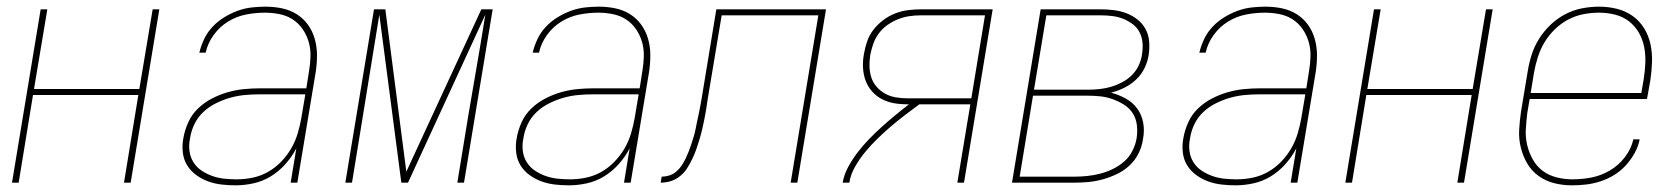

<svg xmlns="http://www.w3.org/2000/svg" viewBox="-20 -548 5040 576"><path d="M16 0 102 -520H122L82 -281H398L438 -520H458L372 0H352L395 -263H79L36 0Z M687 8Q665 8 644 5.5Q623 3 604 -4Q585 -11 568.5 -23Q552 -35 541.5 -52Q531 -69 528.5 -90.5Q526 -112 530 -133Q534 -157 544.5 -180.5Q555 -204 573.5 -222Q592 -240 615 -252Q638 -264 662 -271Q686 -278 710.5 -280.5Q735 -283 759 -283H899L907 -334Q911 -357 911.5 -379.5Q912 -402 906 -422.5Q900 -443 888 -460.5Q876 -478 858.5 -489.5Q841 -501 819 -505.5Q797 -510 775 -510Q747 -510 718.5 -504.5Q690 -499 664.5 -483.5Q639 -468 621 -443Q603 -418 597 -390H578Q583 -411 592.5 -431Q602 -451 617.5 -467.5Q633 -484 652.5 -496Q672 -508 692.5 -515.5Q713 -523 734 -525.5Q755 -528 776 -528Q802 -528 826 -523Q850 -518 870 -505.5Q890 -493 904 -473.5Q918 -454 924.5 -430.5Q931 -407 931 -382Q931 -357 927 -331L872 0H852L869 -103Q856 -78 836.5 -56Q817 -34 792.5 -19Q768 -4 740.5 2Q713 8 687 8ZM690 -10Q714 -10 738 -15Q762 -20 783.5 -32Q805 -44 823 -62.5Q841 -81 853.5 -102.5Q866 -124 873 -147.5Q880 -171 884 -194L896 -265H759Q737 -265 715 -263Q693 -261 671.5 -255Q650 -249 628.5 -238.5Q607 -228 590 -212Q573 -196 563 -175Q553 -154 550 -132Q546 -113 548.5 -94.5Q551 -76 560.5 -61Q570 -46 585 -36Q600 -26 617 -20Q634 -14 652.5 -12Q671 -10 690 -10Z M1016 0 1102 -520H1136L1199 -33L1424 -520H1458L1372 0H1352L1369 -104Q1385 -204 1402.5 -304Q1420 -404 1436 -504L1204 0H1184L1118 -504Q1102 -404 1085.5 -304Q1069 -204 1053 -104L1036 0Z M1687 8Q1665 8 1644 5.5Q1623 3 1604 -4Q1585 -11 1568.5 -23Q1552 -35 1541.5 -52Q1531 -69 1528.5 -90.5Q1526 -112 1530 -133Q1534 -157 1544.5 -180.5Q1555 -204 1573.5 -222Q1592 -240 1615 -252Q1638 -264 1662 -271Q1686 -278 1710.5 -280.5Q1735 -283 1759 -283H1899L1907 -334Q1911 -357 1911.5 -379.5Q1912 -402 1906 -422.5Q1900 -443 1888 -460.5Q1876 -478 1858.5 -489.5Q1841 -501 1819 -505.5Q1797 -510 1775 -510Q1747 -510 1718.5 -504.5Q1690 -499 1664.5 -483.5Q1639 -468 1621 -443Q1603 -418 1597 -390H1578Q1583 -411 1592.5 -431Q1602 -451 1617.5 -467.5Q1633 -484 1652.5 -496Q1672 -508 1692.5 -515.5Q1713 -523 1734 -525.5Q1755 -528 1776 -528Q1802 -528 1826 -523Q1850 -518 1870 -505.5Q1890 -493 1904 -473.5Q1918 -454 1924.5 -430.5Q1931 -407 1931 -382Q1931 -357 1927 -331L1872 0H1852L1869 -103Q1856 -78 1836.5 -56Q1817 -34 1792.5 -19Q1768 -4 1740.5 2Q1713 8 1687 8ZM1690 -10Q1714 -10 1738 -15Q1762 -20 1783.5 -32Q1805 -44 1823 -62.5Q1841 -81 1853.5 -102.5Q1866 -124 1873 -147.5Q1880 -171 1884 -194L1896 -265H1759Q1737 -265 1715 -263Q1693 -261 1671.5 -255Q1650 -249 1628.5 -238.5Q1607 -228 1590 -212Q1573 -196 1563 -175Q1553 -154 1550 -132Q1546 -113 1548.5 -94.5Q1551 -76 1560.5 -61Q1570 -46 1585 -36Q1600 -26 1617 -20Q1634 -14 1652.5 -12Q1671 -10 1690 -10Z M1962 0 1965 -18Q1976 -18 1987.5 -21.5Q1999 -25 2008.5 -33Q2018 -41 2025 -51.5Q2032 -62 2037 -72.5Q2042 -83 2046.5 -94.5Q2051 -106 2054.5 -117Q2058 -128 2061.5 -139.5Q2065 -151 2067 -162Q2069 -173 2071.5 -184.5Q2074 -196 2076.5 -207.5Q2079 -219 2081 -230.5Q2083 -242 2085 -253L2129 -520H2458L2372 0H2352L2435 -502H2145L2103 -250Q2101 -235 2098.5 -220Q2096 -205 2093 -190Q2090 -175 2086.5 -160Q2083 -145 2078.5 -130Q2074 -115 2069 -100.5Q2064 -86 2057 -71.5Q2050 -57 2041.5 -43.5Q2033 -30 2020 -19.5Q2007 -9 1992 -4.5Q1977 0 1962 0Z M2508 0Q2512 -24 2524.5 -47Q2537 -70 2553 -91Q2569 -112 2587.5 -131Q2606 -150 2626 -168Q2646 -186 2666 -202.5Q2686 -219 2707 -235H2702Q2681 -235 2661.5 -238.5Q2642 -242 2625 -251Q2608 -260 2595.5 -274.5Q2583 -289 2576.5 -307Q2570 -325 2569 -345.5Q2568 -366 2572 -387Q2575 -405 2581.5 -424Q2588 -443 2600.5 -459Q2613 -475 2629.5 -487.5Q2646 -500 2665 -507.5Q2684 -515 2703.5 -517.5Q2723 -520 2742 -520H2958L2872 0H2852L2891 -235H2738Q2716 -219 2694.5 -202.5Q2673 -186 2652.5 -168.5Q2632 -151 2612.5 -132Q2593 -113 2576 -92.5Q2559 -72 2545.5 -48.5Q2532 -25 2528 0ZM2702 -253H2894L2935 -502H2742Q2725 -502 2708 -499.5Q2691 -497 2674.5 -490.5Q2658 -484 2643 -473.5Q2628 -463 2617 -448.5Q2606 -434 2600 -417Q2594 -400 2591 -384Q2588 -366 2588.5 -348.5Q2589 -331 2594 -315.5Q2599 -300 2610 -287.5Q2621 -275 2635.5 -267Q2650 -259 2667 -256Q2684 -253 2702 -253Z M3016 0 3102 -520H3282Q3302 -520 3322 -517.5Q3342 -515 3360 -508Q3378 -501 3393 -489Q3408 -477 3417 -460Q3426 -443 3427.5 -423Q3429 -403 3426 -383Q3423 -363 3413.5 -343.5Q3404 -324 3388 -309Q3372 -294 3352.5 -284.5Q3333 -275 3313 -270Q3336 -264 3357 -252.5Q3378 -241 3391.5 -222.5Q3405 -204 3409.5 -180Q3414 -156 3409 -131Q3406 -109 3396 -88.5Q3386 -68 3369 -52Q3352 -36 3331 -26Q3310 -16 3288.5 -10Q3267 -4 3245.5 -2Q3224 0 3203 0ZM3082 -279H3246Q3263 -279 3280.5 -281Q3298 -283 3314.5 -288Q3331 -293 3347 -301.5Q3363 -310 3376 -323Q3389 -336 3396.5 -352.5Q3404 -369 3406 -385Q3409 -403 3407.5 -420Q3406 -437 3398.5 -451.5Q3391 -466 3377.5 -476Q3364 -486 3348.5 -492Q3333 -498 3316 -500Q3299 -502 3282 -502H3119ZM3039 -18H3203Q3222 -18 3241.5 -20Q3261 -22 3280.5 -27Q3300 -32 3318.5 -41Q3337 -50 3352.5 -63.5Q3368 -77 3377.5 -96Q3387 -115 3390 -134Q3393 -154 3390.5 -173.5Q3388 -193 3378 -208.5Q3368 -224 3352 -234Q3336 -244 3318 -250.5Q3300 -257 3281 -259Q3262 -261 3242 -261H3079Z M3687 8Q3665 8 3644 5.5Q3623 3 3604 -4Q3585 -11 3568.5 -23Q3552 -35 3541.5 -52Q3531 -69 3528.5 -90.5Q3526 -112 3530 -133Q3534 -157 3544.5 -180.5Q3555 -204 3573.5 -222Q3592 -240 3615 -252Q3638 -264 3662 -271Q3686 -278 3710.5 -280.5Q3735 -283 3759 -283H3899L3907 -334Q3911 -357 3911.5 -379.5Q3912 -402 3906 -422.5Q3900 -443 3888 -460.5Q3876 -478 3858.5 -489.5Q3841 -501 3819 -505.5Q3797 -510 3775 -510Q3747 -510 3718.5 -504.5Q3690 -499 3664.5 -483.5Q3639 -468 3621 -443Q3603 -418 3597 -390H3578Q3583 -411 3592.5 -431Q3602 -451 3617.5 -467.5Q3633 -484 3652.5 -496Q3672 -508 3692.5 -515.5Q3713 -523 3734 -525.5Q3755 -528 3776 -528Q3802 -528 3826 -523Q3850 -518 3870 -505.5Q3890 -493 3904 -473.5Q3918 -454 3924.5 -430.5Q3931 -407 3931 -382Q3931 -357 3927 -331L3872 0H3852L3869 -103Q3856 -78 3836.5 -56Q3817 -34 3792.5 -19Q3768 -4 3740.5 2Q3713 8 3687 8ZM3690 -10Q3714 -10 3738 -15Q3762 -20 3783.5 -32Q3805 -44 3823 -62.5Q3841 -81 3853.5 -102.5Q3866 -124 3873 -147.5Q3880 -171 3884 -194L3896 -265H3759Q3737 -265 3715 -263Q3693 -261 3671.5 -255Q3650 -249 3628.5 -238.5Q3607 -228 3590 -212Q3573 -196 3563 -175Q3553 -154 3550 -132Q3546 -113 3548.5 -94.5Q3551 -76 3560.5 -61Q3570 -46 3585 -36Q3600 -26 3617 -20Q3634 -14 3652.5 -12Q3671 -10 3690 -10Z M4016 0 4102 -520H4122L4082 -281H4398L4438 -520H4458L4372 0H4352L4395 -263H4079L4036 0Z M4696 8Q4668 8 4642.5 1.5Q4617 -5 4596 -20Q4575 -35 4562 -57Q4549 -79 4542.5 -105Q4536 -131 4537.5 -158.5Q4539 -186 4543 -213L4563 -333Q4567 -359 4575 -384Q4583 -409 4597.5 -432Q4612 -455 4632 -474Q4652 -493 4676 -505.5Q4700 -518 4726 -523Q4752 -528 4777 -528Q4805 -528 4831 -521.5Q4857 -515 4878 -500Q4899 -485 4912.5 -463Q4926 -441 4931.5 -415Q4937 -389 4936 -361.5Q4935 -334 4931 -307L4921 -251H4569L4562 -210Q4559 -186 4557.5 -161Q4556 -136 4561.5 -113Q4567 -90 4578.5 -69.5Q4590 -49 4608 -35.5Q4626 -22 4649.5 -16Q4673 -10 4697 -10Q4726 -10 4754.5 -15.5Q4783 -21 4809.5 -36.5Q4836 -52 4855 -77Q4874 -102 4880 -130H4899Q4895 -109 4884 -89Q4873 -69 4857.5 -52Q4842 -35 4822.5 -23Q4803 -11 4781.5 -4Q4760 3 4738.5 5.5Q4717 8 4696 8ZM4572 -269H4904L4911 -310Q4915 -334 4916 -359Q4917 -384 4912.5 -407Q4908 -430 4896.5 -450Q4885 -470 4867 -484Q4849 -498 4825.5 -504Q4802 -510 4777 -510Q4754 -510 4730.5 -505.5Q4707 -501 4685 -489.5Q4663 -478 4644.5 -460Q4626 -442 4613.5 -421Q4601 -400 4593.5 -376.5Q4586 -353 4582 -330Z"/></svg>

Font: Iosevka Term Curly Th Obl
Style: Regular
Weight: 100
Italic angle: -9°
Designer: Belleve Invis
Foundry: Belleve Invis
Version: Version 32.3.0